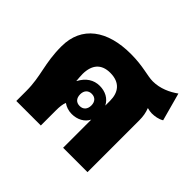

<svg xmlns="http://www.w3.org/2000/svg" viewBox="-142 -787 969 969"><g transform="rotate(45 343.0 -302.5)"><path d="M76 0H251V-108C251 -132 253 -154 260 -170C276 -158 298 -151 320 -151C360 -151 394 -169 410 -201V0H584V-370C584 -397 580 -421 571 -443L572 -444C583 -441 594 -439 603 -439C625 -439 649 -443 669 -455L628 -605C592 -579 545 -557 493 -557C453 -557 406 -577 317 -577C150 -577 42 -501 42 -356C42 -232 76 -179 76 -71ZM216 -334C217 -399 248 -436 311 -436C381 -436 410 -394 410 -335V-301C393 -335 359 -352 320 -352C278 -352 243 -330 220 -286H219C217 -300 217 -316 216 -334ZM320 -208C295 -208 280 -224 280 -252C280 -278 295 -295 320 -295C345 -295 360 -278 360 -252C360 -225 345 -208 320 -208Z"/></g></svg>

Font: Noto Sans Thai Looped SemiCondensed Black
Style: Regular
Weight: 900
Width: 4
Designer: Sasikarn Vongin, Ben Mitchell
Foundry: The Fontpad Ltd
Version: Version 1.001